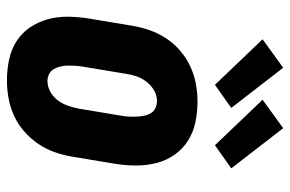

<svg xmlns="http://www.w3.org/2000/svg" viewBox="-158 -650 817 540"><g transform="rotate(90 250.0 -380.5)"><path d="M207 8Q177 8 148.5 2Q120 -4 96.5 -19Q73 -34 57.5 -57Q42 -80 34.5 -107.5Q27 -135 27.5 -165Q28 -195 33 -225L53 -345Q57 -369 65.5 -393.5Q74 -418 88.5 -440Q103 -462 123.5 -479.5Q144 -497 168 -508Q192 -519 217 -523.5Q242 -528 266 -528Q296 -528 324.5 -522Q353 -516 376.5 -501Q400 -486 416 -463Q432 -440 439 -412.5Q446 -385 446 -355Q446 -325 441 -295L421 -175Q417 -151 408.5 -126.5Q400 -102 385 -80Q370 -58 350 -40.5Q330 -23 306 -12Q282 -1 256.5 3.5Q231 8 207 8ZM208 -106Q224 -106 238.5 -114Q253 -122 263 -135.5Q273 -149 278 -164Q283 -179 286 -194L306 -314Q308 -325 308.5 -335.5Q309 -346 308.5 -356.5Q308 -367 306 -377.5Q304 -388 299 -396.5Q294 -405 284.5 -409.5Q275 -414 265 -414Q249 -414 235 -406Q221 -398 210.5 -384.5Q200 -371 195 -356Q190 -341 188 -326L168 -206Q166 -195 165.5 -184.5Q165 -174 165 -163.5Q165 -153 167.5 -142.5Q170 -132 175 -123.5Q180 -115 189 -110.5Q198 -106 208 -106ZM389 -577 261 -711 341 -769 454 -623ZM219 -577 91 -711 171 -769 284 -623Z"/></g></svg>

Font: Iosevka Curly Slab Heavy
Style: Italic
Weight: 900
Italic angle: -9°
Monospace: yes
Designer: Belleve Invis
Foundry: Belleve Invis
Version: Version 22.1.2; ttfautohint (v1.8.4)